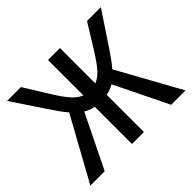

<svg xmlns="http://www.w3.org/2000/svg" viewBox="-127 -691 854 854"><g transform="rotate(-45 300.0 -264.0)"><path d="M262.2 0V-234.4Q247.6 -236.3 234.1 -241.9Q220.7 -247.6 214.4 -252.4L90.8 0H0.5L164.1 -296.9Q153.8 -308.1 139.2 -327.9Q124.5 -347.7 4.9 -528.3H91.8L164.1 -411.6Q195.8 -360.8 217.8 -337.4Q239.7 -314 262.2 -305.7V-528.3H337.4V-305.7Q360.8 -314.5 382.6 -338.1Q404.3 -361.8 435.5 -411.6L507.8 -528.3H594.7L489.3 -369.6Q454.6 -317.9 435.1 -296.9L599.1 0H508.8L385.3 -252.4Q379.4 -248 366 -242.2Q352.5 -236.3 337.4 -234.4V0Z"/></g></svg>

Font: Cousine
Style: Regular
Weight: 400
Monospace: yes
Designer: Steve Matteson
Foundry: Ascender Corporation
Version: Version 1.20